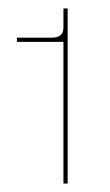

<svg xmlns="http://www.w3.org/2000/svg" viewBox="-20 -922 260 454"><path d="M130 -823H20V-833H102Q116.5 -833 123.2 -838.8Q130 -844.5 130 -858V-902H140V-488H130Z"/></svg>

Font: HK Grotesk Thin
Style: Regular
Weight: 100
Designer: Alfredo Marco Pradil
Foundry: Hanken Design Co.
Version: Version 3.001